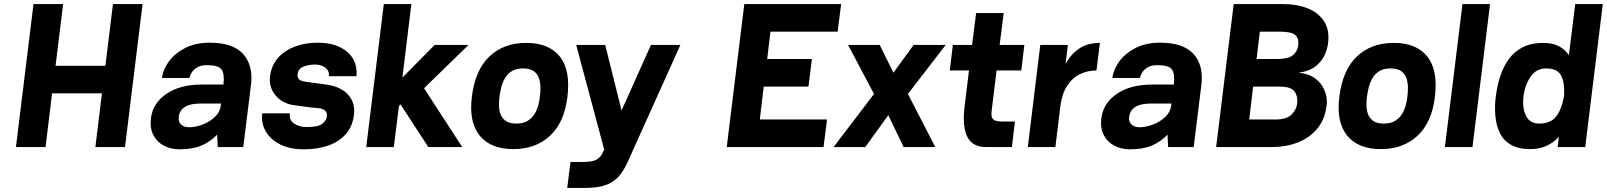

<svg xmlns="http://www.w3.org/2000/svg" viewBox="-20 -720 7867 940"><path d="M144 -700H289L252 -398H496L533 -700H678L592 0H447L479 -263H235L203 0H58Z M860 11Q816 11 782 -7Q748 -25 730.5 -59.5Q713 -94 719 -142Q729 -216 795.5 -261Q862 -306 967 -306H1074Q1080 -359 1064.5 -380Q1049 -401 993 -401Q963 -401 944.5 -389.5Q926 -378 917.5 -363Q909 -348 908 -338H773Q778 -380 807 -419.5Q836 -459 886.5 -485Q937 -511 1007 -511Q1120 -511 1170 -456Q1220 -401 1209 -306L1171 0H1046L1043 -61Q1010 -26 966.5 -7.5Q923 11 860 11ZM906 -97Q936 -97 971 -110Q1006 -123 1031.5 -147Q1057 -171 1061 -203L1062 -213H960Q863 -213 855 -147Q852 -125 866 -111Q880 -97 906 -97Z M1468 11Q1399 11 1351.5 -13Q1304 -37 1281 -77Q1258 -117 1264 -165H1399Q1395 -131 1420.5 -114.5Q1446 -98 1482 -98Q1539 -98 1558.5 -114.5Q1578 -131 1580 -149Q1585 -184 1543 -190Q1529 -191 1502 -194Q1475 -197 1448 -201Q1421 -205 1407 -207Q1355 -219 1325.5 -257.5Q1296 -296 1302 -346Q1309 -401 1342 -437.5Q1375 -474 1425 -492.5Q1475 -511 1535 -511Q1599 -511 1643.5 -489.5Q1688 -468 1709 -431Q1730 -394 1725 -347H1590Q1593 -374 1572.5 -389Q1552 -404 1523 -404Q1492 -404 1466 -394Q1440 -384 1437 -356Q1435 -345 1442 -334Q1449 -323 1481 -319Q1487 -318 1505 -315.5Q1523 -313 1545.5 -310.5Q1568 -308 1585 -305Q1651 -294 1685.5 -255Q1720 -216 1713 -158Q1706 -101 1673 -63.5Q1640 -26 1587 -7.5Q1534 11 1468 11Z M1859 -700H1994L1950 -340L2108 -500H2274L2056 -288L2243 0H2077L1941 -209L1933 -200L1908 0H1773Z M2290 -245Q2306 -377 2376 -443.5Q2446 -510 2557 -510Q2667 -510 2720.5 -443.5Q2774 -377 2758 -245Q2743 -121 2673 -55.5Q2603 10 2493 10Q2383 10 2329 -55.5Q2275 -121 2290 -245ZM2508 -115Q2542 -115 2563.5 -128.5Q2585 -142 2597.5 -162.5Q2610 -183 2615.5 -205.5Q2621 -228 2623 -245Q2626 -266 2626 -290Q2626 -314 2619 -336Q2612 -358 2593.5 -371.5Q2575 -385 2541 -385Q2507 -385 2485.5 -371.5Q2464 -358 2451.5 -336Q2439 -314 2433.5 -290Q2428 -266 2425 -245Q2423 -228 2423 -205.5Q2423 -183 2430 -162.5Q2437 -142 2455.5 -128.5Q2474 -115 2508 -115Z M2757 200 2773 73H2835Q2883 73 2902.5 60Q2922 47 2929 31L2938 12L2801 -500H2943L3023 -179L3167 -500H3311L3053 73Q3034 116 3008.5 144.5Q2983 173 2944 186.5Q2905 200 2846 200Z M3624 -700H4098L4081 -565H3752L3736 -431H3955L3938 -296H3719L3700 -135H4029L4012 0H3538Z M4061 0 4259 -260 4132 -500H4287L4354 -364L4453 -500H4610L4425 -260L4559 0H4404L4329 -156L4216 0Z M4645 -500H4739L4759 -656H4894L4874 -500H4995L4980 -375H4859L4836 -186Q4833 -166 4834.5 -152.5Q4836 -139 4847.5 -132Q4859 -125 4889 -125H4949L4934 0H4808Q4740 0 4715.5 -51Q4691 -102 4702 -195L4724 -375H4630Z M5012 0 5073 -500H5208L5197 -407Q5223 -455 5264 -482.5Q5305 -510 5365 -510L5348 -375Q5305 -375 5267.5 -357Q5230 -339 5204.5 -300Q5179 -261 5171 -197L5147 0Z M5513 11Q5469 11 5435 -7Q5401 -25 5383.5 -59.5Q5366 -94 5372 -142Q5382 -216 5448.5 -261Q5515 -306 5620 -306H5727Q5733 -359 5717.5 -380Q5702 -401 5646 -401Q5616 -401 5597.5 -389.5Q5579 -378 5570.5 -363Q5562 -348 5561 -338H5426Q5431 -380 5460 -419.5Q5489 -459 5539.5 -485Q5590 -511 5660 -511Q5773 -511 5823 -456Q5873 -401 5862 -306L5824 0H5699L5696 -61Q5663 -26 5619.5 -7.5Q5576 11 5513 11ZM5559 -97Q5589 -97 5624 -110Q5659 -123 5684.5 -147Q5710 -171 5714 -203L5715 -213H5613Q5516 -213 5508 -147Q5505 -125 5519 -111Q5533 -97 5559 -97Z M5934 0 6020 -700H6264Q6330 -700 6382.5 -679Q6435 -658 6462.5 -615.5Q6490 -573 6482 -508Q6479 -484 6466.5 -453.5Q6454 -423 6423.5 -397.5Q6393 -372 6338 -364Q6381 -360 6409 -342.5Q6437 -325 6452.5 -300.5Q6468 -276 6473 -250.5Q6478 -225 6475 -205Q6467 -135 6428.5 -89.5Q6390 -44 6332.5 -22Q6275 0 6208 0ZM6132 -431H6231Q6286 -431 6309 -449Q6332 -467 6336 -498Q6340 -530 6322.5 -547.5Q6305 -565 6247 -565H6148ZM6096 -135H6225Q6279 -135 6303.5 -159.5Q6328 -184 6331 -215Q6335 -247 6318.5 -271.5Q6302 -296 6244 -296H6115Z M6537 -245Q6553 -377 6623 -443.5Q6693 -510 6804 -510Q6914 -510 6967.5 -443.5Q7021 -377 7005 -245Q6990 -121 6920 -55.5Q6850 10 6740 10Q6630 10 6576 -55.5Q6522 -121 6537 -245ZM6755 -115Q6789 -115 6810.5 -128.5Q6832 -142 6844.5 -162.5Q6857 -183 6862.5 -205.5Q6868 -228 6870 -245Q6873 -266 6873 -290Q6873 -314 6866 -336Q6859 -358 6840.5 -371.5Q6822 -385 6788 -385Q6754 -385 6732.5 -371.5Q6711 -358 6698.5 -336Q6686 -314 6680.5 -290Q6675 -266 6672 -245Q6670 -228 6670 -205.5Q6670 -183 6677 -162.5Q6684 -142 6702.5 -128.5Q6721 -115 6755 -115Z M7140 -700H7275L7189 0H7054Z M7536 -510Q7581 -510 7611.5 -494Q7642 -478 7661 -450L7692 -700H7827L7741 0H7606L7612 -50Q7586 -22 7551.5 -6Q7517 10 7472 10Q7413 10 7376.5 -11.5Q7340 -33 7322.5 -70Q7305 -107 7301 -153Q7297 -199 7303 -248L7304 -250V-252Q7310 -302 7325.5 -348.5Q7341 -395 7367.5 -431.5Q7394 -468 7435.5 -489Q7477 -510 7536 -510ZM7548 -385Q7502 -385 7474 -345Q7446 -305 7439 -250Q7432 -193 7450.5 -154Q7469 -115 7515 -115Q7569 -115 7596 -146.5Q7623 -178 7636 -243L7638 -257Q7640 -322 7621 -353.5Q7602 -385 7548 -385Z"/></svg>

Font: Haskoy ExtraBold
Style: Italic
Weight: 800
Designer: Ertekin Erdin
Foundry: Ertekin Erdin
Version: Version 2.000; ttfautohint (v1.8.4.7-5d5b)